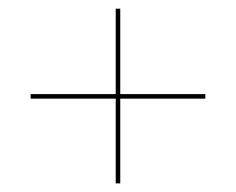

<svg xmlns="http://www.w3.org/2000/svg" viewBox="-20 -437 546 444"><path d="M247.6 -12.9V-208.9H50.8V-219.4H247.6V-416.9H258.1V-219.4H454.8V-208.9H258.1V-12.9Z"/></svg>

Font: Playfair 144pt SemiCondensed Black
Style: Regular
Weight: 900
Width: 4
Designer: Claus Eggers Sørensen
Foundry: Claus Eggers Sørensen
Version: Version 2.203